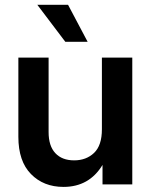

<svg xmlns="http://www.w3.org/2000/svg" viewBox="-20 -750 613 781"><path d="M238.3 10.3Q157.2 10.3 106 -42Q54.7 -94.2 54.7 -193.4V-515.6H177.7V-212.9Q177.7 -156.2 205.1 -127Q232.4 -97.7 281.7 -97.7Q330.6 -97.7 362.5 -127.9Q394.5 -158.2 394.5 -224.1V-515.6H518.1V0H397V-79.1Q342.8 10.3 238.3 10.3ZM245.6 -580.1 131.8 -730.5H256.8L336.4 -580.1Z"/></svg>

Font: Inter Display SemiBold
Style: Regular
Weight: 600
Designer: Rasmus Andersson
Foundry: rsms
Version: Version 4.001;git-9221beed3